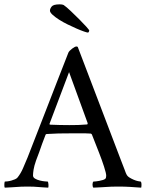

<svg xmlns="http://www.w3.org/2000/svg" viewBox="-34 -861 672 884"><path d="M284 -529 194 -291Q194 -290 194 -289Q196 -287 196 -287Q215 -286 241.5 -285.5Q268 -285 285 -285Q308 -285 326 -285.5Q344 -286 367 -288Q369 -288 369 -291Q370 -292 370 -293ZM93 -2Q76 -2 64 -1.5Q52 -1 40.5 0Q29 1 17 1.5Q5 2 -12 3Q-14 1 -14 -9.5Q-14 -20 -12 -25Q-8 -25 0.5 -26Q9 -27 18 -29.5Q27 -32 35 -35.5Q43 -39 47 -44Q62 -63 72 -86.5Q82 -110 93 -136Q130 -231 165 -321Q180 -359 195.5 -399.5Q211 -440 226.5 -479.5Q242 -519 256 -555Q270 -591 281 -619Q285 -627 298 -637Q311 -647 318 -647Q320 -647 321 -646.5Q322 -646 324 -645L523 -123Q534 -96 540 -79Q546 -62 548 -59Q552 -50 561.5 -44Q571 -38 581.5 -33.5Q592 -29 601.5 -27Q611 -25 614 -25Q618 -20 617.5 -9.5Q617 1 616 3Q587 1 564 -0.5Q541 -2 509 -2Q492 -2 478.5 -1.5Q465 -1 452.5 0Q440 1 426.5 1.5Q413 2 396 3Q392 -1 392 -11Q392 -21 396 -25Q401 -25 408.5 -26Q416 -27 424.5 -28.5Q433 -30 440.5 -32.5Q448 -35 451 -38Q455 -42 455 -52Q455 -63 445 -94Q435 -125 422 -158Q407 -196 389 -242Q388 -243 387 -244Q385 -246 383 -246Q374 -247 361 -247Q348 -247 334.5 -247Q321 -247 308 -247Q295 -247 286 -247Q256 -247 235 -246.5Q214 -246 181 -244Q180 -244 179.5 -243.5Q179 -243 178 -243Q177 -242 176 -241Q168 -220 160 -199Q154 -181 146.5 -160.5Q139 -140 132 -122Q123 -96 120.5 -79.5Q118 -63 118 -53Q118 -44 127.5 -38.5Q137 -33 149 -30Q161 -27 172 -26Q183 -25 186 -25Q188 -23 189 -12.5Q190 -2 188 3Q173 2 162.5 1.5Q152 1 142 0Q132 -1 120.5 -1.5Q109 -2 93 -2ZM377 -720Q377 -718 375 -714.5Q373 -711 371 -711Q367 -711 352.5 -716Q338 -721 318.5 -729.5Q299 -738 277.5 -748.5Q256 -759 238 -770.5Q220 -782 208 -793Q196 -804 196 -812Q196 -821 204 -831Q212 -841 241 -841Q253 -841 259 -838Q272 -829 292 -810Q312 -791 331 -772Q350 -753 363.5 -738Q377 -723 377 -720Z"/></svg>

Font: Vermiglione
Style: Regular
Weight: 400
Version: Version 1.000